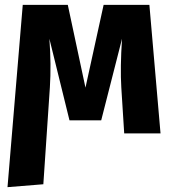

<svg xmlns="http://www.w3.org/2000/svg" viewBox="-20 -551 712 793"><path d="M597 -531 643 0H493L481 -190Q476 -272 484 -391L398 -54H267L184 -391Q192 -284 186 -190L159 210L11 222L74 -531H260L333 -189L408 -531Z"/></svg>

Font: Fira Sans
Style: Bold
Weight: 700
Designer: bBox Type GmbH & Carrois Corporate GbR & Edenspiekermann AG
Foundry: bBox Type GmbH & Carrois Corporate GbR & Edenspiekermann AG
Version: Version 4.301;PS 004.301;hotconv 1.0.88;makeotf.lib2.5.64775